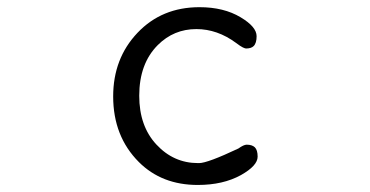

<svg xmlns="http://www.w3.org/2000/svg" viewBox="-20 -509 1040 540"><path d="M541 -488.8Q435.1 -488.8 366.7 -416.7Q298.3 -344.7 298.3 -237.8Q298.3 -125.5 370.6 -53.2Q435.1 11.2 536.1 11.2Q607.4 11.2 657.7 -16.6Q704.6 -43 704.6 -68.4Q704.6 -86.9 696.8 -94.7Q689 -102.1 673.8 -102.1Q665.5 -102.1 650.4 -91.3Q563.5 -50.3 540 -50.3Q538.6 -50.3 537.1 -50.3Q468.3 -50.3 419.9 -102.5Q371.6 -154.3 371.6 -239.7Q371.6 -330.1 423.8 -382.3Q468.8 -427.2 532.2 -427.2Q591.3 -427.2 644 -388.2Q656.2 -378.9 662.8 -375.7Q669.4 -372.6 671.9 -372.6Q686.5 -372.6 693.4 -379.4Q701.7 -387.7 701.7 -407.2Q701.7 -433.6 656.7 -460.4Q609.4 -488.8 541 -488.8Z"/></svg>

Font: YuPearl-ExtraLight
Style: ExtraLight
Weight: 200
Designer: Max Yao
Foundry: Max-Everyday
Version: Version 1.011; ttfautohint (v1.8.3)